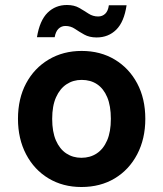

<svg xmlns="http://www.w3.org/2000/svg" viewBox="-20 -737 654 769"><path d="M306 12Q232 12 174.5 -22.5Q117 -57 84.5 -119Q52 -181 52 -261Q52 -342 84.5 -403Q117 -464 175 -498.5Q233 -533 307 -533Q382 -533 439.5 -498.5Q497 -464 529.5 -403Q562 -342 562 -261Q562 -181 529.5 -119Q497 -57 439.5 -22.5Q382 12 306 12ZM306 -105Q341 -105 367.5 -122.5Q394 -140 409 -174.5Q424 -209 424 -261Q424 -313 409.5 -347.5Q395 -382 369 -399.5Q343 -417 307 -417Q273 -417 246.5 -399.5Q220 -382 204.5 -347.5Q189 -313 189 -261Q189 -209 204 -174.5Q219 -140 245.5 -122.5Q272 -105 306 -105ZM367 -587Q338 -587 317.5 -598.5Q297 -610 280 -621.5Q263 -633 242 -633Q226 -633 214.5 -622Q203 -611 199 -588H128Q139 -655 170.5 -686Q202 -717 248 -717Q277 -717 297 -705.5Q317 -694 334.5 -682.5Q352 -671 373 -671Q390 -671 401.5 -682Q413 -693 416 -716H487Q477 -649 445.5 -618Q414 -587 367 -587Z"/></svg>

Font: DM Sans 10pt
Style: Bold
Weight: 700
Version: Version 4.004;gftools[0.9.30]